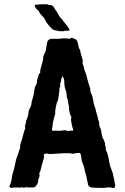

<svg xmlns="http://www.w3.org/2000/svg" viewBox="-20 -912 604 930"><path d="M536 -21Q540 -18 537 -8Q535 1 525 -2Q524 -2 522 -2L521 -3Q512 -5 510 -4Q508 -2 506 -4Q503 -6 495 -3Q492 -3 487 -2.5Q482 -2 480 -2Q479 -2 476.5 -2Q474 -2 472 -2Q470 -2 469 -2Q437 -2 422 -4Q409 -8 407 -17L401 -44Q401 -47 399 -55Q390 -86 390 -89Q390 -90 389 -95Q388 -100 387 -103Q386 -105 384.5 -110Q383 -115 382 -118L381 -120Q377 -128 376 -132Q374 -148 373 -157Q372 -159 371 -163Q370 -167 369 -169Q367 -173 362 -171H352Q351 -170 347 -170Q335 -166 327 -168Q325 -169 320 -169.5Q315 -170 313 -170H309Q305 -169 305 -170H297Q294 -170 287 -169.5Q280 -169 276 -169Q228 -166 227 -166Q214 -166 210 -168Q206 -170 193 -165Q192 -164 192 -161Q196 -153 190 -138Q190 -135 188 -129.5Q186 -124 185 -121Q181 -108 175 -82Q174 -80 172 -76.5Q170 -73 170 -72Q170 -69 171 -69Q173 -60 169 -51Q164 -42 165 -38Q165 -29 161 -22Q154 -8 149 -7Q148 -7 146 -5L145 -4Q144 -4 143 -4H118Q116 -4 112 -5Q108 -6 105 -5.5Q102 -5 100 -3H94Q93 -3 87 -5Q84 -7 80 -3H75Q72 -3 71 -4H56Q53 -5 37 -2Q32 0 30 -4L25 -9V-10Q32 -22 32 -27Q32 -29 34 -33Q34 -35 35 -37Q36 -39 36 -41Q38 -59 40 -66Q40 -68 42 -73.5Q44 -79 45 -82Q49 -96 50 -103Q52 -109 54 -121Q56 -133 58 -139Q58 -141 60 -145.5Q62 -150 62 -152Q64 -156 67 -164.5Q70 -173 71 -177Q73 -188 77 -192V-199Q78 -201 78 -205.5Q78 -210 78 -212Q79 -216 84.5 -231Q90 -246 91 -255Q92 -257 93 -260.5Q94 -264 94 -266Q95 -268 96.5 -274Q98 -280 99 -282Q102 -286 102 -291Q100 -305 105 -315Q106 -318 106 -324Q108 -332 110 -336Q116 -347 118 -365Q118 -376 125 -388Q130 -399 131 -402Q132 -408 134 -422L137 -431Q141 -443 142 -449Q143 -453 144 -459Q145 -465 145 -466Q146 -470 147 -477.5Q148 -485 149 -489Q151 -496 154 -499Q160 -510 159 -515Q158 -518 160 -524Q160 -527 162 -532.5Q164 -538 165 -541Q166 -552 174 -559Q176 -562 175 -563Q174 -571 177 -580Q179 -587 182.5 -599.5Q186 -612 187 -617Q189 -623 189 -627Q188 -639 197 -655Q200 -662 202 -668Q204 -681 208 -705Q213 -726 237 -724H261Q294 -728 310 -725Q319 -723 326 -729H329Q337 -725 341 -724Q348 -723 354 -713Q355 -712 358 -699Q362 -676 368 -670Q369 -668 369 -664Q370 -655 379 -627Q381 -623 381 -619Q381 -609 380 -604V-603Q381 -602 381 -601Q385 -593 386 -589Q386 -587 387 -581.5Q388 -576 389 -573Q390 -570 392.5 -564.5Q395 -559 396 -556Q397 -552 399.5 -543Q402 -534 403 -529Q404 -525 409 -508Q414 -491 417 -482Q418 -479 418 -473Q417 -468 422 -458Q428 -448 430 -433Q433 -413 434 -411V-410L443 -383Q445 -377 445 -373Q447 -367 449 -359Q449 -357 450.5 -353Q452 -349 453 -346Q455 -331 460 -320Q460 -319 460 -317L461 -315Q458 -305 467 -289Q470 -284 472 -264Q473 -260 477 -245V-244Q482 -239 489 -218V-212Q488 -208 491 -203Q493 -201 492 -198Q491 -188 498 -174Q501 -170 501 -165Q504 -156 508 -136V-133Q508 -132 508.5 -129.5Q509 -127 509 -126Q511 -122 511 -121Q511 -119 511.5 -116Q512 -113 512.5 -110.5Q513 -108 514 -106Q515 -103 517.5 -97Q520 -91 521 -88Q522 -86 523.5 -81Q525 -76 526 -73Q528 -67 528 -63Q534 -41 536 -26Q537 -25 536 -23ZM334 -280V-284V-287Q332 -291 331 -294Q330 -298 328.5 -306Q327 -314 326 -318Q322 -335 326 -344Q326 -345 324 -349Q318 -361 318 -363Q318 -366 315.5 -376Q313 -386 315 -392Q314 -393 314 -394L308 -430Q307 -433 305 -437.5Q303 -442 303 -444V-451V-455Q301 -467 299 -472Q291 -491 291 -524L287 -537Q284 -538 281 -543Q281 -540 279 -534Q275 -526 276 -520Q276 -517 274 -515Q273 -514 272.5 -511Q272 -508 272 -507Q271 -503 271.5 -500Q272 -497 271.5 -493Q271 -489 268 -486V-483Q267 -478 267 -467Q266 -461 264.5 -450Q263 -439 262 -434Q262 -432 261.5 -429Q261 -426 260 -424Q259 -422 257 -418.5Q255 -415 255 -414Q254 -410 252.5 -402.5Q251 -395 250 -391Q246 -371 248 -363Q248 -362 248 -362L247 -360Q241 -338 238 -326Q236 -318 234 -298Q231 -285 232 -283Q234 -277 240 -278Q248 -280 251 -279Q266 -277 285 -280Q299 -283 308 -277Q310 -277 312 -278Q324 -280 328 -279Q333 -279 334 -280ZM268 -761H290Q292 -763 294 -763H309Q320 -763 315 -772Q312 -777 305 -786.5Q298 -796 294 -801Q288 -806 284 -814Q283 -815 281 -817.5Q279 -820 278 -821Q270 -829 269 -831Q267 -834 256 -853L253 -859Q247 -864 243 -873Q240 -880 239 -880Q227 -890 217 -888Q214 -888 213 -889Q211 -892 198 -891.5Q185 -891 183 -891Q180 -892 153 -889Q146 -889 149 -882Q150 -881 151 -878.5Q152 -876 152 -875Q155 -868 161 -865Q168 -860 169 -856Q172 -847 187 -832Q195 -825 198 -817Q203 -805 210 -797Q216 -788 232 -772Q241 -765 250 -765Q253 -764 259 -763Q265 -762 268 -761Z"/></svg>

Font: Gutenberg Clean
Style: Regular
Weight: 400
Designer: Nicola Manzari, Bruno Pierini
Foundry: Unio | Creative Solutions
Version: Version 1.001;PS 001.001;hotconv 1.0.88;makeotf.lib2.5.64775